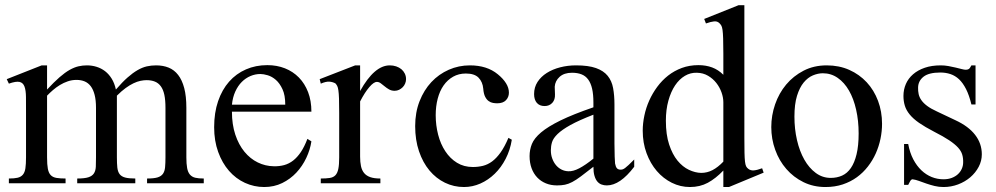

<svg xmlns="http://www.w3.org/2000/svg" viewBox="-20 -715 3885 749"><path d="M553.7 0V-18.6Q580.1 -18.6 594.5 -22.9Q608.9 -27.3 615.7 -37.1Q622.6 -46.9 624 -62.7Q625.5 -78.6 625.5 -101.1V-294.4Q625.5 -324.7 621.1 -345.2Q616.7 -365.7 607.4 -378.4Q598.1 -391.1 584.2 -396.7Q570.3 -402.3 551.8 -402.3Q541 -402.3 528.1 -399.7Q515.1 -397 500.7 -390.1Q486.3 -383.3 470.2 -371.6Q454.1 -359.9 436 -341.8V-101.1Q436 -77.1 437.7 -61.3Q439.5 -45.4 446.5 -35.9Q453.6 -26.4 468 -22.5Q482.4 -18.6 507.8 -18.6V0H281.2V-18.6Q309.6 -18.6 324.7 -23.4Q339.8 -28.3 346.4 -38.6Q353 -48.8 353.8 -64.5Q354.5 -80.1 354.5 -101.1V-294.4Q354.5 -324.2 349.1 -345Q343.8 -365.7 334 -378.7Q324.2 -391.6 310.1 -397.5Q295.9 -403.3 278.3 -403.3Q260.7 -403.3 244.4 -397.7Q228 -392.1 213.6 -383.3Q199.2 -374.5 186.5 -363.5Q173.8 -352.5 163.6 -341.8V-101.1Q163.6 -72.8 166.7 -56.4Q169.9 -40 178 -31.7Q186 -23.4 200.2 -21Q214.4 -18.6 235.8 -18.6V0H14.6V-18.6Q36.1 -18.6 49.1 -21.7Q62 -24.9 69.3 -33.7Q76.7 -42.5 79.1 -58.6Q81.5 -74.7 81.5 -101.1V-272.5Q81.5 -309.6 81.3 -336.2Q81.1 -362.8 75.4 -377.7Q69.8 -392.6 55.9 -395.5Q42 -398.4 14.6 -388.7L6.3 -406.2L142.6 -460H163.6V-365.7Q190.9 -395 212.2 -413.6Q233.4 -432.1 251.7 -442.4Q270 -452.6 286.1 -456.3Q302.2 -460 318.8 -460Q338.9 -460 356.9 -454.3Q375 -448.7 389.9 -437.3Q404.8 -425.8 415.8 -408Q426.8 -390.1 432.1 -365.7Q457 -394.5 477.5 -412.6Q498 -430.7 516.6 -441.4Q535.2 -452.1 552.7 -456.1Q570.3 -460 588.9 -460Q616.2 -460 637.9 -451.2Q659.7 -442.4 675 -422.6Q690.4 -402.8 698.7 -371.3Q707 -339.8 707 -294.4V-101.1Q707 -75.7 710 -59.6Q712.9 -43.5 720.7 -34.2Q728.5 -24.9 741.5 -21.7Q754.4 -18.6 774.9 -18.6V0Z M1194.8 -163.6Q1189.9 -130.9 1174.8 -98.9Q1159.7 -66.9 1136.2 -41.7Q1112.8 -16.6 1081.1 -1Q1049.3 14.6 1010.7 14.6Q971.2 14.6 935.5 -1.7Q899.9 -18.1 873.3 -48.6Q846.7 -79.1 831.1 -122.3Q815.4 -165.5 815.4 -218.8Q815.4 -275.4 830.8 -320.3Q846.2 -365.2 873.8 -396.5Q901.4 -427.7 939.5 -444.3Q977.5 -460.9 1022.9 -460.9Q1060.1 -460.9 1091.6 -448.5Q1123 -436 1146 -412.6Q1168.9 -389.2 1181.9 -355.5Q1194.8 -321.8 1194.8 -279.3H884.8Q884.8 -229.5 897.9 -189.9Q911.1 -150.4 933.6 -123Q956.1 -95.7 985.6 -81.3Q1015.1 -66.9 1047.9 -66.4Q1069.8 -65.9 1088.6 -71Q1107.4 -76.2 1123.5 -88.6Q1139.6 -101.1 1153.6 -121.8Q1167.5 -142.6 1179.2 -173.3ZM1092.8 -306.6Q1092.8 -343.8 1082 -366.9Q1071.3 -390.1 1056.2 -403.3Q1041 -416.5 1024.4 -421.4Q1007.8 -426.3 995.6 -426.3Q976.1 -426.3 957.3 -418.5Q938.5 -410.6 923.3 -395.5Q908.2 -380.4 897.9 -357.9Q887.7 -335.4 884.8 -306.6Z M1564 -406.2Q1564 -397.5 1560.5 -389.2Q1557.1 -380.9 1551 -374.8Q1544.9 -368.7 1536.9 -364.7Q1528.8 -360.8 1519.5 -360.8Q1507.3 -360.8 1497.8 -366.2Q1488.3 -371.6 1480.5 -378.2Q1472.7 -384.8 1465.3 -390.1Q1458 -395.5 1450.2 -395.5Q1438 -395.5 1420.7 -375.2Q1403.3 -355 1384.8 -319.3V-104Q1384.8 -83 1388.2 -66.9Q1391.6 -50.8 1400.4 -40Q1409.2 -29.3 1424.6 -23.9Q1439.9 -18.6 1463.9 -18.6V0H1231.4V-18.6Q1252.4 -18.6 1266.4 -20.8Q1280.3 -22.9 1288.3 -31.2Q1296.4 -39.6 1299.8 -56.2Q1303.2 -72.8 1303.2 -101.1V-274.4Q1303.2 -309.6 1302.5 -330.3Q1301.8 -351.1 1300 -362.8Q1298.3 -374.5 1295.4 -379.9Q1292.5 -385.3 1288.6 -389.6Q1277.8 -395.5 1264.9 -396.5Q1252 -397.5 1231.4 -388.7L1227.1 -406.2L1365.7 -460H1384.8V-359.9Q1440.4 -460 1500.5 -460Q1513.7 -460 1525.4 -456.1Q1537.1 -452.1 1545.7 -445.1Q1554.2 -438 1559.1 -428Q1564 -418 1564 -406.2Z M1976.6 -169.9Q1970.2 -129.4 1952.6 -95.5Q1935.1 -61.5 1909.9 -37.1Q1884.8 -12.7 1854 1Q1823.2 14.6 1790 14.6Q1750.5 14.6 1715.8 -2.2Q1681.2 -19 1655.3 -50Q1629.4 -81.1 1614.5 -125Q1599.6 -168.9 1599.6 -223.1Q1599.6 -276.4 1616.7 -320.1Q1633.8 -363.8 1662.8 -394.8Q1691.9 -425.8 1730.7 -442.9Q1769.5 -460 1813 -460Q1879.9 -460 1921.9 -425.3Q1942.9 -408.2 1954.1 -390.1Q1965.3 -372.1 1965.3 -353.5Q1965.3 -336.4 1953.9 -324.2Q1942.4 -312 1919.4 -312Q1912.1 -312 1903.3 -313.5Q1894.5 -314.9 1886.5 -320.6Q1878.4 -326.2 1872.6 -337.6Q1866.7 -349.1 1865.2 -369.1Q1862.8 -395.5 1846.9 -411.9Q1831.1 -428.2 1797.4 -428.2Q1769.5 -428.2 1747.6 -415.8Q1725.6 -403.3 1710.4 -381.6Q1695.3 -359.9 1687.5 -330.1Q1679.7 -300.3 1679.7 -265.6Q1679.7 -226.1 1689.2 -189.5Q1698.7 -152.8 1717.3 -124.8Q1735.8 -96.7 1762.7 -80.1Q1789.6 -63.5 1824.7 -63.5Q1845.2 -63.5 1864 -68.1Q1882.8 -72.8 1899.9 -85.4Q1917 -98.1 1932.9 -120.4Q1948.7 -142.6 1963.4 -177.2Z M2454.1 -64.5Q2398.9 8.3 2347.2 8.3Q2336.4 8.3 2326.9 4.9Q2317.4 1.5 2310.3 -6.8Q2303.2 -15.1 2299.1 -29.1Q2294.9 -43 2294.9 -64.5Q2265.6 -41.5 2246.3 -27.1Q2227.1 -12.7 2212.2 -4.9Q2197.3 2.9 2183.8 5.6Q2170.4 8.3 2152.8 8.3Q2128.9 8.3 2109.4 0.2Q2089.8 -7.8 2075.7 -22.7Q2061.5 -37.6 2053.7 -58.8Q2045.9 -80.1 2045.9 -106Q2045.9 -130.9 2054.9 -153.3Q2064 -175.8 2090.8 -198.5Q2117.7 -221.2 2166.5 -245.1Q2215.3 -269 2294.9 -296.4V-314.9Q2294.9 -347.2 2289.8 -369.1Q2284.7 -391.1 2274.4 -405Q2264.2 -418.9 2248.5 -425Q2232.9 -431.2 2211.4 -431.2Q2180.7 -431.2 2163.1 -415.3Q2145.5 -399.4 2144 -376.5L2145 -347.2Q2146 -326.2 2134.5 -313.7Q2123 -301.3 2104.5 -301.3Q2085 -301.3 2074.2 -313.7Q2063.5 -326.2 2063.5 -348.1Q2063.5 -374.5 2076.9 -395.3Q2090.3 -416 2113 -430.4Q2135.7 -444.8 2165.3 -452.4Q2194.8 -460 2227.1 -460Q2275.4 -460 2304.9 -449.5Q2334.5 -439 2350.6 -419.2Q2366.7 -399.4 2371.8 -371.1Q2377 -342.8 2377 -307.6V-155.3Q2377 -124 2377.9 -104Q2378.9 -84 2379.4 -77.1Q2381.8 -64 2386.7 -58.6Q2391.6 -53.2 2400.9 -53.2Q2405.3 -53.2 2409.2 -54.4Q2413.1 -55.7 2418.5 -59.6Q2423.8 -63.5 2432.1 -71.3Q2440.4 -79.1 2454.1 -92.8ZM2294.9 -267.6Q2238.3 -245.6 2205.3 -227.3Q2172.4 -209 2155.3 -192.4Q2138.2 -175.8 2133.5 -160.4Q2128.9 -145 2128.9 -128.9Q2128.9 -111.3 2134.3 -96.7Q2139.6 -82 2148.7 -71Q2157.7 -60.1 2170.2 -53.7Q2182.6 -47.4 2196.8 -46.9Q2215.8 -45.9 2240 -58.6Q2264.2 -71.3 2294.9 -96.2Z M2823.7 14.6H2801.8V-49.8Q2772 -18.6 2741.2 -2Q2710.4 14.6 2671.4 14.6Q2634.3 14.6 2600.8 -2Q2567.4 -18.6 2542.2 -47.9Q2517.1 -77.1 2502.2 -117.4Q2487.3 -157.7 2487.3 -205.1Q2487.3 -233.9 2493.7 -264.2Q2500 -294.4 2512.7 -322.8Q2525.4 -351.1 2543.9 -376.2Q2562.5 -401.4 2586.4 -420.2Q2610.4 -439 2640.1 -450Q2669.9 -460.9 2704.6 -460.9Q2733.9 -460.9 2758.1 -451.9Q2782.2 -442.9 2801.8 -423.3V-506.3Q2801.8 -543.5 2801 -564.9Q2800.3 -586.4 2798.6 -598.4Q2796.9 -610.4 2793.9 -615.2Q2791 -620.1 2786.6 -624.5Q2778.3 -632.8 2765.9 -631.6Q2753.4 -630.4 2733.9 -623.5L2727.1 -641.1L2861.3 -694.8H2883.8V-177.2Q2883.8 -141.1 2884.3 -119.4Q2884.8 -97.7 2886.2 -85Q2887.7 -72.3 2890.6 -66.4Q2893.6 -60.5 2898.9 -56.6Q2907.7 -49.3 2920.7 -50.3Q2933.6 -51.3 2953.1 -58.6L2959 -41.5ZM2801.8 -315.9Q2801.8 -334.5 2794.7 -354.5Q2787.6 -374.5 2774.4 -391.4Q2761.2 -408.2 2742.2 -419.4Q2723.1 -430.7 2698.7 -431.2Q2673.8 -432.1 2651.9 -419.2Q2629.9 -406.2 2613.5 -381.8Q2597.2 -357.4 2587.4 -322.3Q2577.6 -287.1 2577.6 -244.1Q2577.6 -189.9 2590.3 -151.4Q2603 -112.8 2623 -88.4Q2643.1 -64 2667.5 -52.5Q2691.9 -41 2715.3 -40.5Q2738.8 -40.5 2759.8 -51.5Q2780.8 -62.5 2801.8 -84.5Z M3420.9 -231.9Q3420.9 -203.1 3414.8 -173.6Q3408.7 -144 3396.5 -116.7Q3384.3 -89.4 3365.7 -65.4Q3347.2 -41.5 3322.8 -23.7Q3298.3 -5.9 3267.6 4.4Q3236.8 14.6 3200.2 14.6Q3153.3 14.6 3114.5 -4.4Q3075.7 -23.4 3047.6 -55.7Q3019.5 -87.9 3004.2 -130.4Q2988.8 -172.9 2988.8 -219.2Q2988.8 -264.6 3003.7 -307.9Q3018.6 -351.1 3046.6 -384.8Q3074.7 -418.5 3114.7 -439.2Q3154.8 -460 3205.1 -460Q3253.4 -460 3293 -442.4Q3332.5 -424.8 3361.1 -394Q3389.6 -363.3 3405.3 -321.5Q3420.9 -279.8 3420.9 -231.9ZM3329.6 -194.3Q3329.6 -244.1 3319.8 -287.1Q3310.1 -330.1 3292 -361.6Q3273.9 -393.1 3248 -411.1Q3222.2 -429.2 3189.9 -429.2Q3170.9 -429.2 3151.1 -420.9Q3131.3 -412.6 3115.2 -393.1Q3099.1 -373.5 3089.1 -341.1Q3079.1 -308.6 3079.1 -259.8Q3079.1 -211.9 3089.1 -168.5Q3099.1 -125 3117.7 -92.3Q3136.2 -59.6 3162.4 -40.3Q3188.5 -21 3220.7 -21Q3245.1 -21 3265.1 -30Q3285.2 -39.1 3299.3 -59.6Q3313.5 -80.1 3321.5 -113.3Q3329.6 -146.5 3329.6 -194.3Z M3810.1 -112.8Q3810.1 -87.4 3797.9 -64.2Q3785.6 -41 3765.1 -23.4Q3744.6 -5.9 3717.5 4.4Q3690.4 14.6 3660.6 14.6Q3642.6 14.6 3625.7 10.5Q3608.9 6.3 3593.5 1Q3578.1 -4.4 3564.7 -9.3Q3551.3 -14.2 3540 -15.6Q3534.7 -15.6 3530.3 -7.8Q3525.9 0 3522.9 6.3H3506.8V-153.3H3522.9Q3529.3 -119.1 3542.7 -93.5Q3556.2 -67.9 3574.5 -50.5Q3592.8 -33.2 3614.7 -24.4Q3636.7 -15.6 3660.6 -15.6Q3678.7 -15.6 3692.9 -21Q3707 -26.4 3716.8 -35.4Q3726.6 -44.4 3731.9 -56.4Q3737.3 -68.4 3737.3 -81.5Q3737.8 -98.1 3733.6 -112.1Q3729.5 -126 3717.3 -139.4Q3705.1 -152.8 3682.9 -167.7Q3660.6 -182.6 3624 -201.2Q3588.4 -219.7 3565.2 -235.8Q3542 -252 3528.6 -268.6Q3515.1 -285.2 3509.8 -302.7Q3504.4 -320.3 3504.4 -340.8Q3504.4 -365.7 3513.9 -387.5Q3523.4 -409.2 3542 -425.3Q3560.5 -441.4 3587.6 -450.7Q3614.7 -460 3649.9 -460Q3665 -460 3679.9 -457.3Q3694.8 -454.6 3708 -451.4Q3721.2 -448.2 3731.4 -445.6Q3741.7 -442.9 3747.6 -442.9Q3754.4 -442.9 3759 -445.6Q3763.7 -448.2 3769.5 -460H3785.6V-307.6H3769.5Q3760.7 -343.8 3748.5 -367.7Q3736.3 -391.6 3721.2 -405.8Q3706.1 -419.9 3687.7 -426Q3669.4 -432.1 3648.4 -432.1Q3603.5 -432.1 3582.8 -415.8Q3562 -399.4 3561.5 -373.5Q3561 -360.4 3563.7 -347.9Q3566.4 -335.4 3574.5 -324Q3582.5 -312.5 3596.9 -301.8Q3611.3 -291 3634.8 -280.3L3707 -246.1Q3757.8 -222.7 3783.9 -189Q3810.1 -155.3 3810.1 -112.8Z"/></svg>

Font: Doulos SIL CyrE
Style: Regular
Weight: 400
Designer: Walt Agee, Victor Gaultney, Peter Martin, Debbi Hosken, Becca Hirsbrunner
Foundry: SIL International
Version: Version 5.000